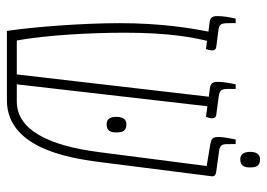

<svg xmlns="http://www.w3.org/2000/svg" viewBox="-126 -630 756 543"><g transform="rotate(90 251.5 -358.0)"><path d="M430 -660C450 -660 453 -673 453 -688C453 -703 450 -716 430 -716C414 -716 409 -703 409 -688C409 -673 414 -660 430 -660ZM67 0H263C409 0 430 -205 439 -272L478 -579C479 -588 473 -591 465 -592L407 -600C386 -603 387 -611 387 -635V-647H374C373 -642 367 -616 367 -598C367 -580 373 -578 389 -575L449 -565L410 -263C391 -113 345 -28 266 -28H218L280 -567L310 -563C312 -568 314 -573 314 -581C314 -587 311 -591 305 -592L253 -599C234 -602 231 -605 231 -629V-647H218C214 -628 211 -613 211 -596C211 -582 215 -576 230 -574L253 -571L190 -28H94C79 -110 72 -235 72 -334C72 -461 86 -528 95 -566L118 -563C120 -568 122 -573 122 -581C122 -587 119 -591 113 -592L67 -598C48 -600 45 -604 45 -629V-647H32C28 -628 25 -612 25 -595C25 -581 29 -575 44 -573L69 -570C59 -520 45 -436 45 -318C45 -212 56 -71 67 0ZM310 -310C310 -295 314 -282 331 -282C351 -282 354 -295 354 -310C354 -325 351 -338 331 -338C315 -338 310 -325 310 -310Z"/></g></svg>

Font: Noto Serif Hebrew ExtraCondensed Thin
Style: Regular
Weight: 100
Width: 2
Designer: Monotype Design Team
Foundry: Monotype Imaging Inc.
Version: Version 2.004